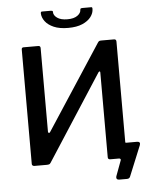

<svg xmlns="http://www.w3.org/2000/svg" viewBox="-67 -1009 955 1196"><g transform="rotate(-5 410.0 -411.5)"><path d="M629 131Q619 131 614.5 125Q610 119 613 109L649 12Q651 7 648 3.5Q645 0 639 0H601L683 -105Q683 -94 694 -94H761Q771 -94 775.5 -88.5Q780 -83 776 -72L701 111Q698 121 693 126Q688 131 678 131ZM199 -742Q213 -742 213 -728V-206Q213 -199 217.5 -197Q222 -195 227 -203L571 -730Q576 -738 580.5 -740Q585 -742 594 -742H673Q687 -742 687 -727V-14Q687 0 671 0H585Q570 0 570 -14V-545Q570 -550 566.5 -551Q563 -552 558 -545L212 -10Q207 -3 202 -1.5Q197 0 190 0H110Q104 0 99.5 -3.5Q95 -7 95 -13V-729Q95 -742 107 -742ZM395 -838Q341 -838 305.5 -853.5Q270 -869 252 -893Q234 -917 233 -943Q233 -949 235 -951.5Q237 -954 241 -954H293Q302 -954 306 -952Q310 -950 309 -944Q309 -924 331.5 -908Q354 -892 395 -892ZM395 -838V-892Q436 -892 458 -908Q480 -924 480 -944Q480 -950 483.5 -952Q487 -954 497 -954H549Q553 -954 554.5 -951.5Q556 -949 556 -943Q556 -917 538 -893Q520 -869 484.5 -853.5Q449 -838 395 -838Z"/></g></svg>

Font: Libre Franklin Medium
Style: Regular
Weight: 500
Designer: Pablo Impallari, Rodrigo Fuenzalida, Nhung Nguyen
Foundry: Impallari Type
Version: Version 3.000